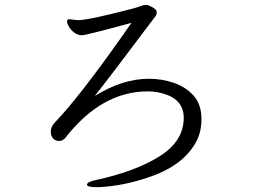

<svg xmlns="http://www.w3.org/2000/svg" viewBox="-20 -741 1040 790"><path d="M521 -647Q334 -596 317 -596Q300 -596 286 -606.5Q272 -617 264 -630.5Q256 -644 256 -652Q256 -660 261 -662H263L301 -658Q343 -658 520 -704Q547 -711 559 -716Q571 -721 580.5 -721Q590 -721 607.5 -711Q625 -701 625 -691Q625 -681 618.5 -672.5Q612 -664 582 -624.5Q552 -585 493.5 -507Q435 -429 370 -346Q484 -417 593 -417Q646 -417 695.5 -400Q745 -383 777 -347Q809 -311 809 -250Q809 -189 778 -142Q722 -55 593 -12Q489 24 388 29H376Q338 29 338 19Q338 7 374 0Q539 -36 637.5 -98.5Q736 -161 736 -256Q736 -329 658 -354Q624 -365 588 -365Q398 -365 249 -174Q238 -161 223 -161Q208 -161 198.5 -171.5Q189 -182 189 -200Q189 -218 203.5 -234.5Q218 -251 236 -270Q340 -387 521 -647Z"/></svg>

Font: LXGW WenKai Lite
Style: Regular
Weight: 400
Designer: LXGW / Fontworks Inc.
Foundry: LXGW / Fontworks Inc.
Version: Version 1.511; March 25, 2025